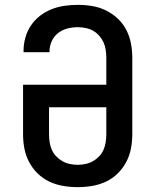

<svg xmlns="http://www.w3.org/2000/svg" viewBox="-20 -763 640 791"><path d="M300 8Q270 8 240.5 3Q211 -2 184 -14.5Q157 -27 135.5 -48Q114 -69 100 -95.5Q86 -122 80.5 -151Q75 -180 75 -210V-414H418V-525Q418 -541 415.5 -557.5Q413 -574 406.5 -588.5Q400 -603 389 -615.5Q378 -628 364 -636Q350 -644 333.5 -647.5Q317 -651 301 -651Q279 -651 257.5 -645.5Q236 -640 219 -626.5Q202 -613 193 -593Q184 -573 184 -551V-548H77V-553Q77 -581 84.5 -608Q92 -635 107.5 -658Q123 -681 145 -698Q167 -715 192.5 -725Q218 -735 245.5 -739Q273 -743 301 -743Q331 -743 360.5 -738Q390 -733 416.5 -720Q443 -707 465 -686.5Q487 -666 500.5 -639.5Q514 -613 519.5 -584Q525 -555 525 -525V-210Q525 -180 519.5 -151Q514 -122 500 -95.5Q486 -69 464.5 -48Q443 -27 416 -14.5Q389 -2 359.5 3Q330 8 300 8ZM300 -84Q316 -84 332.5 -87.5Q349 -91 363 -99Q377 -107 388.5 -119Q400 -131 406.5 -146Q413 -161 415.5 -177.5Q418 -194 418 -210V-321H182V-210Q182 -194 184.5 -177.5Q187 -161 193.5 -146Q200 -131 211.5 -119Q223 -107 237 -99Q251 -91 267.5 -87.5Q284 -84 300 -84Z"/></svg>

Font: Iosevka Semibold Extended
Style: Regular
Weight: 600
Width: 7
Monospace: yes
Designer: Belleve Invis
Foundry: Belleve Invis
Version: Version 32.5.0; ttfautohint (v1.8.4)